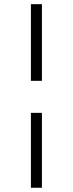

<svg xmlns="http://www.w3.org/2000/svg" viewBox="-20 -740 345 910"><path d="M126.5 -356.9H178.7V-720.2H126.5ZM126.5 149.9H178.7V-205.1H126.5Z"/></svg>

Font: HK Grotesk
Style: Regular
Weight: 400
Designer: Alfredo Marco Pradil and Stefan Peev
Foundry: Hanken Design Co.
Version: Version 1.045;PS 001.045;hotconv 1.0.88;makeotf.lib2.5.64775